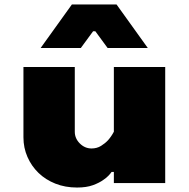

<svg xmlns="http://www.w3.org/2000/svg" viewBox="-20 -820 845 860"><path d="M85 -520H315V-230Q315 -200 337.5 -177.5Q360 -155 390 -155Q414 -155 432.5 -166.5Q451 -178 464 -192Q479 -209 490 -230V-520H720V0H490V-50H480Q466 -30 444 -15Q425 -1 396 9.5Q367 20 325 20Q272 20 228 2.5Q184 -15 152.5 -45.5Q121 -76 103 -117Q85 -158 85 -205ZM502 -800 642 -605H462L407 -680H397L342 -605H162L302 -800Z"/></svg>

Font: Imperial One
Style: Regular
Weight: 400
Designer: Jovanny Lemonad
Foundry: Jovanny Lemonad
Version: Version 1.000